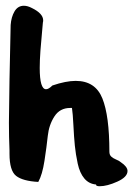

<svg xmlns="http://www.w3.org/2000/svg" viewBox="-20 -649 474 667"><path d="M11 -223Q11 -256 13 -372L17 -562Q19 -590 30.5 -609.5Q42 -629 63 -629Q76 -629 91 -621Q130 -602 130 -578Q130 -574 129 -571Q129 -566 126 -537Q123 -508 120.5 -473.5Q118 -439 118 -413Q118 -339 140 -339Q149 -339 162 -352Q209 -368 243 -368Q311 -368 335.5 -307.5Q360 -247 360 -122Q360 -111 366.5 -105Q373 -99 384 -94.5Q395 -90 399 -86Q423 -70 423 -55Q423 -34 387.5 -18Q352 -2 326 -2Q320 -2 316.5 -3.5Q313 -5 314 -8Q289 -10 273 -29Q257 -48 250 -80.5Q243 -113 240 -143Q237 -173 235 -214Q233 -255 230 -274H224Q188 -274 169 -244.5Q150 -215 146 -177Q142 -139 134.5 -90.5Q127 -42 113 -17Q59 -20 36 -38Q13 -56 13 -115V-126Q11 -174 11 -223Z"/></svg>

Font: NaniFont Regular
Style: Regular
Weight: 400
Designer: Nanigashitei
Version: Version 1.036